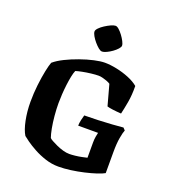

<svg xmlns="http://www.w3.org/2000/svg" viewBox="-167 -1090 1097 1217"><g transform="rotate(20 381.0 -481.5)"><path d="M366 0Q321 0 278 -14Q235 -28 198.5 -48Q162 -68 137 -86Q112 -104 104 -111Q84 -143 72 -202Q60 -261 60 -326Q60 -384 66.5 -440Q73 -496 82 -539.5Q91 -583 99 -603Q126 -626 167.5 -646.5Q209 -667 257 -684Q305 -701 348 -710.5Q391 -720 419 -720Q455 -720 499 -711Q543 -702 583.5 -685.5Q624 -669 650 -647Q651 -586 642 -535.5Q633 -485 625 -452Q593 -454 567 -457.5Q541 -461 529 -465L491 -604Q481 -611 465.5 -616.5Q450 -622 436 -625.5Q422 -629 410 -629Q390 -629 360 -625.5Q330 -622 302.5 -616.5Q275 -611 260 -606Q253 -590 247.5 -563Q242 -536 238 -503.5Q234 -471 232 -438.5Q230 -406 230 -379Q230 -339 234 -294.5Q238 -250 245 -213Q252 -176 260 -154Q264 -149 279 -140.5Q294 -132 316 -122Q338 -112 361 -105.5Q384 -99 404 -99Q420 -99 443 -101.5Q466 -104 487.5 -108.5Q509 -113 521 -116V-219Q521 -242 524.5 -260.5Q528 -279 530 -287H396Q396 -304 401 -326.5Q406 -349 410 -361Q452 -361 501 -363Q550 -365 595.5 -368Q641 -371 670 -374L684 -359Q677 -343 670 -303.5Q663 -264 663 -205V-64Q646 -54 612.5 -43Q579 -32 536 -22Q493 -12 448.5 -6Q404 0 366 0ZM376 -780Q366 -780 352 -791.5Q338 -803 323.5 -820Q309 -837 299 -854.5Q289 -872 289 -884Q289 -894 302 -907.5Q315 -921 334.5 -933.5Q354 -946 372.5 -954.5Q391 -963 403 -963Q413 -963 426.5 -951Q440 -939 453 -921.5Q466 -904 475 -886.5Q484 -869 484 -858Q484 -849 472 -835.5Q460 -822 442.5 -809.5Q425 -797 407 -788.5Q389 -780 376 -780Z"/></g></svg>

Font: Texturina Medium 12pt ExtraBold
Style: Regular
Weight: 800
Version: Version 1.002